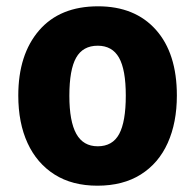

<svg xmlns="http://www.w3.org/2000/svg" viewBox="-20 -579 619 609"><path d="M289 10Q209 10 153 -25.5Q97 -61 67.5 -125Q38 -189 38 -276Q38 -406 104 -482.5Q170 -559 291 -559Q408 -559 474.5 -484.5Q541 -410 541 -276Q541 -190 512 -125.5Q483 -61 426.5 -25.5Q370 10 289 10ZM290 -115Q337 -115 358 -154Q379 -193 379 -276Q379 -358 357.5 -396Q336 -434 290 -434Q243 -434 221.5 -396Q200 -358 200 -275Q200 -194 222 -154.5Q244 -115 290 -115Z"/></svg>

Font: Noto Sans SemiCondensed ExtraBold
Style: Regular
Weight: 800
Width: 4
Designer: Monotype Design Team
Foundry: Monotype Imaging Inc.
Version: Version 2.013; ttfautohint (v1.8.4.7-5d5b)